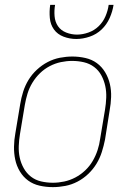

<svg xmlns="http://www.w3.org/2000/svg" viewBox="-20 -760 540 788"><path d="M197 8Q169 8 142.5 2Q116 -4 95.5 -19Q75 -34 61.5 -56.5Q48 -79 42.5 -105Q37 -131 37.5 -158.5Q38 -186 43 -213L63 -333Q67 -358 75 -383.5Q83 -409 97 -432Q111 -455 131.5 -474Q152 -493 176 -505.5Q200 -518 226 -523Q252 -528 277 -528Q304 -528 330.5 -522Q357 -516 377.5 -501Q398 -486 411.5 -463.5Q425 -441 431 -415Q437 -389 436 -361.5Q435 -334 430 -307L411 -187Q406 -162 398 -136.5Q390 -111 376 -88Q362 -65 342 -46Q322 -27 298 -14.5Q274 -2 248 3Q222 8 197 8ZM197 -10Q220 -10 243.5 -15Q267 -20 289 -31.5Q311 -43 329.5 -60.5Q348 -78 360.5 -99.5Q373 -121 380.5 -144Q388 -167 391 -190L411 -310Q415 -334 416 -359Q417 -384 412 -407Q407 -430 396 -450.5Q385 -471 366.5 -485Q348 -499 324.5 -504.5Q301 -510 276 -510Q253 -510 229.5 -505Q206 -500 184 -488.5Q162 -477 144 -459.5Q126 -442 113 -420.5Q100 -399 93 -376Q86 -353 82 -330L62 -210Q58 -186 57 -161Q56 -136 61 -113Q66 -90 77.5 -69.5Q89 -49 107 -35Q125 -21 148.5 -15.5Q172 -10 197 -10ZM293 -600Q266 -600 241 -609.5Q216 -619 201.5 -639Q187 -659 184.5 -686Q182 -713 186 -740H206Q202 -717 204 -693.5Q206 -670 218 -652.5Q230 -635 251.5 -626.5Q273 -618 296 -618Q319 -618 343 -626.5Q367 -635 385 -652.5Q403 -670 413 -693.5Q423 -717 426 -740H446Q442 -713 430 -686Q418 -659 397 -639Q376 -619 348 -609.5Q320 -600 293 -600Z"/></svg>

Font: Iosevka SS04 Thin
Style: Italic
Weight: 100
Italic angle: -9°
Monospace: yes
Designer: Belleve Invis
Foundry: Belleve Invis
Version: Version 19.0.0; ttfautohint (v1.8.4)